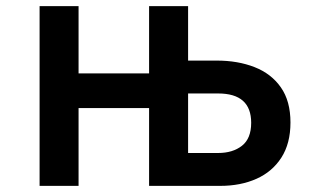

<svg xmlns="http://www.w3.org/2000/svg" viewBox="-20 -585 1040 630"><path d="M109.9 24.9V-564.9H237.8V-344.2H469.2V-564.9H597.2V-386.2H690.9Q760.7 -386.2 815.4 -364.7Q870.1 -343.3 901.6 -298.3Q933.1 -253.4 933.1 -183.1Q933.1 -114.3 903.3 -67.9Q873.5 -21.5 821.5 1.7Q769.5 24.9 702.6 24.9H469.2V-230.5H237.8V24.9ZM597.2 -83H695.8Q743.7 -83 773.9 -106.7Q804.2 -130.4 804.2 -182.1Q804.2 -278.3 695.8 -278.3H597.2Z"/></svg>

Font: BIZ UDGothic
Style: Bold
Weight: 700
Monospace: yes
Designer: TypeBank Co., Ltd.
Foundry: Morisawa Inc.
Version: Version 1.05